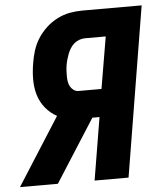

<svg xmlns="http://www.w3.org/2000/svg" viewBox="-56 -782 708 828"><g transform="rotate(-5 298.5 -367.5)"><path d="M161 0H-3L183 -292Q155 -307 134 -332.5Q113 -358 103.5 -389.5Q94 -421 94 -456Q94 -491 100 -526Q104 -553 112.5 -580.5Q121 -608 136.5 -632.5Q152 -657 174 -677.5Q196 -698 222.5 -711.5Q249 -725 276.5 -730Q304 -735 332 -735H588L467 0H320L365 -271H334ZM285 -391H384L422 -615H332Q320 -615 307.5 -610.5Q295 -606 285 -597.5Q275 -589 268 -577.5Q261 -566 256.5 -554.5Q252 -543 248.5 -530.5Q245 -518 243 -506Q241 -494 240.5 -482Q240 -470 240 -458Q240 -446 242 -434.5Q244 -423 249.5 -413.5Q255 -404 264 -397.5Q273 -391 285 -391Z"/></g></svg>

Font: Iosevka Heavy Extended Oblique
Style: Regular
Weight: 900
Width: 7
Italic angle: -9°
Monospace: yes
Designer: Belleve Invis
Foundry: Belleve Invis
Version: Version 32.5.0; ttfautohint (v1.8.4)